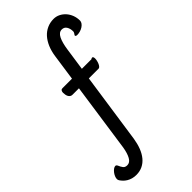

<svg xmlns="http://www.w3.org/2000/svg" viewBox="-333 -763 1046 1046"><g transform="rotate(-45 189.5 -240.0)"><path d="M-45.9 173.8Q-49.8 167.5 -49.8 161.1Q-49.8 152.8 -45.7 142.8Q-41.5 132.8 -34.9 124.3Q-28.3 115.7 -20.3 109.9Q-12.2 104 -4.9 104Q1.5 104 5.9 112.8Q12.2 127.9 19.8 137.9Q27.3 147.9 43.9 147.9Q64.5 147.9 77.1 125.2Q89.8 102.5 96.2 64L153.8 -335H104Q96.2 -335 90.6 -338.9Q85 -342.8 81.5 -349.1Q78.1 -355.5 76.7 -363.3Q75.2 -371.1 75.2 -378.9Q75.2 -387.2 78.9 -393.1Q82.5 -398.9 89.8 -398.9H164.1L186 -550.8Q190.9 -585 202.6 -612.5Q214.4 -640.1 231.9 -659.7Q249.5 -679.2 272.7 -689.7Q295.9 -700.2 323.2 -700.2Q342.8 -700.2 360.1 -691.7Q377.4 -683.1 390.6 -668.5Q403.8 -653.8 411.4 -634Q418.9 -614.3 418.9 -591.8Q418.9 -582.5 412.8 -574.2Q406.7 -565.9 397.2 -559.8Q387.7 -553.7 376.2 -550.3Q364.7 -546.9 354 -546.9Q348.1 -546.9 344.5 -548.6Q340.8 -550.3 340.8 -554.2Q340.8 -556.2 342.5 -558.1Q344.2 -560.1 345.9 -562.7Q347.7 -565.4 349.4 -569.1Q351.1 -572.8 351.1 -577.1Q351.1 -598.1 341.8 -613Q332.5 -627.9 314 -627.9Q292 -627.9 278.8 -601.6Q265.6 -575.2 258.8 -526.9L240.2 -398.9H314Q317.9 -402.8 323.2 -402.8Q327.1 -402.8 329.1 -398.4Q331.1 -394 331.1 -387.2Q331.1 -379.9 328.9 -370.6Q326.7 -361.3 323.2 -353.5Q319.8 -345.7 314.9 -340.3Q310.1 -335 305.2 -335H230L170.9 70.8Q165.5 105 154.8 132.6Q144 160.2 127.9 179.7Q111.8 199.2 90.1 209.7Q68.4 220.2 42 220.2Q25.4 220.2 11.7 216.3Q-2 212.4 -12.9 205.8Q-23.9 199.2 -32 190.9Q-40 182.6 -45.9 173.8Z"/></g></svg>

Font: Grand Hotel
Style: Regular
Weight: 400
Designer: Brian J. Bonislawsky & Jim Lyles for Astigmatic (AOETI)
Foundry: Astigmatic (AOETI)
Version: Version 001.000